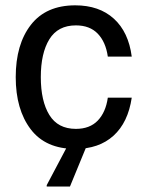

<svg xmlns="http://www.w3.org/2000/svg" viewBox="-20 -532 532 702"><path d="M255 12.5Q146.7 12.5 92.1 -59.6Q37.5 -131.7 37.5 -250Q37.5 -370 92.9 -441.2Q148.3 -512.5 255 -512.5Q342.5 -512.5 396.2 -463.8Q450 -415 461.7 -325H374.2Q366.7 -378.3 337.5 -408.8Q308.3 -439.2 257.5 -439.2Q191.7 -439.2 160.4 -388.3Q129.2 -337.5 129.2 -250Q129.2 -162.5 160.4 -111.7Q191.7 -60.8 257.5 -60.8Q308.3 -60.8 337.5 -91.2Q366.7 -121.7 374.2 -175H461.7Q448.3 -84.2 395 -35.8Q341.7 12.5 255 12.5ZM235.8 150H150.8V145L227.5 0H297.5Z"/></svg>

Font: Familjen Grotesk Variable
Style: Regular
Weight: 400
Designer: Anders Wikstroem, Jonas Baeckman, Matilda Gysing, Kristian Moeller
Foundry: Familjen STHLM AB
Version: Version 2.000